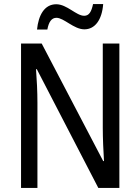

<svg xmlns="http://www.w3.org/2000/svg" viewBox="-20 -929 693 949"><path d="M163 -783H214C221 -821 235 -841 259 -841C296 -841 345 -784 397 -784C449 -784 484 -830 490 -909H440C432 -872 421 -851 396 -851C357 -851 311 -908 258 -908C199 -908 170 -853 163 -783ZM570 0V-714H488V-297C488 -247 491 -180 494 -133H490L186 -714H84V0H165V-421C165 -476 162 -535 158 -587H162L466 0Z"/></svg>

Font: Noto Sans Oriya Cond
Style: Regular
Weight: 400
Width: 3
Designer: Amélie Bonet and Sol Matas
Foundry: Google LLC
Version: Version 2.006